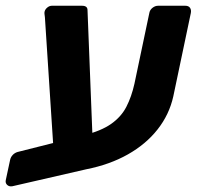

<svg xmlns="http://www.w3.org/2000/svg" viewBox="-38 -591 684 667"><path d="M5 56Q-6 58 -13 51.5Q-20 45 -18 35L-3 -35Q-1 -45 6 -52.5Q13 -60 23 -63L253 -121Q313 -136 348 -160.5Q383 -185 401 -220Q419 -255 429 -300L481 -547Q483 -557 492 -564Q501 -571 511 -571H606Q617 -571 622 -564Q627 -557 625 -546L564 -256Q550 -193 509.5 -141.5Q469 -90 406 -54.5Q343 -19 262 -3ZM151 -24 118 -531Q117 -539 116.5 -543Q116 -547 117 -551Q119 -559 126.5 -565Q134 -571 142 -571H247Q266 -571 266 -556L286 -47Z"/></svg>

Font: Rubik SemiBold
Style: Italic
Weight: 600
Italic angle: -12°
Designer: Hubert and Fischer
Foundry: Hubert and Fischer
Version: Version 2.300;gftools[0.9.30]